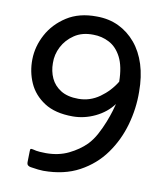

<svg xmlns="http://www.w3.org/2000/svg" viewBox="-79 -744 704 818"><g transform="rotate(10 273.5 -335.5)"><path d="M246 -242Q170 -242 123 -272.5Q76 -303 55 -350.5Q34 -398 35 -452Q36 -508 64 -560Q92 -612 145 -646Q198 -680 274 -679Q327 -679 369.5 -658.5Q412 -638 443 -601Q474 -564 490.5 -512Q507 -460 507 -394Q508 -322 488 -251Q468 -180 426 -121.5Q384 -63 318.5 -27.5Q253 8 163 8Q156 8 140.5 6.5Q125 5 108 2Q101 1 96 -3Q91 -7 91 -17L92 -65Q92 -73 94.5 -74.5Q97 -76 105 -74Q119 -70 135 -69Q151 -68 161 -68Q216 -68 259 -89Q302 -110 332 -140Q352 -161 367 -189Q382 -217 393 -245Q404 -273 410.5 -295Q417 -317 419 -326Q390 -287 343 -264.5Q296 -242 246 -242ZM273 -600Q225 -601 191.5 -578.5Q158 -556 140.5 -522Q123 -488 124 -451Q124 -416 137.5 -386.5Q151 -357 180.5 -338.5Q210 -320 257 -320Q307 -320 348.5 -349.5Q390 -379 416 -422Q415 -488 395 -527Q375 -566 342.5 -583Q310 -600 273 -600Z"/></g></svg>

Font: Glory Medium
Style: Regular
Weight: 500
Designer: Robert Leuschke
Foundry: Robert Leuschke
Version: Version 1.011